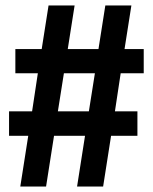

<svg xmlns="http://www.w3.org/2000/svg" viewBox="-20 -680 557 700"><path d="M54 0 83 -185H13V-274H97L118 -413H36V-501H132L157 -660H252L227 -501H339L364 -660H459L434 -501H504V-413H420L399 -274H481V-185H385L356 0H261L290 -185H177L148 0ZM191 -274H304L326 -413H213Z"/></svg>

Font: Bricolage Grotesque 12pt Condensed SemiBold
Style: Regular
Weight: 600
Width: 3
Designer: Mathieu Triay
Foundry: Atelier Triay
Version: Version 1.001; ttfautohint (v1.8.4.7-5d5b);gftools[0.9.33.de